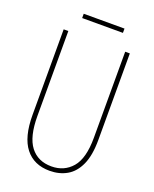

<svg xmlns="http://www.w3.org/2000/svg" viewBox="-154 -913 807 1009"><g transform="rotate(20 250.0 -408.5)"><path d="M249 10Q161 10 113 -51Q65 -112 65 -236V-714H91V-239Q91 -123 132.5 -69Q174 -15 250 -15Q321 -15 365 -66Q409 -117 409 -233V-714H435V-230Q435 -144 411 -91Q387 -38 345 -14Q303 10 249 10ZM136 -803V-827H364V-803Z"/></g></svg>

Font: Noto Sans Mono ExtraCondensed Thin
Style: Regular
Weight: 100
Width: 2
Designer: Monotype Design Team
Foundry: Monotype Imaging Inc.
Version: Version 2.014; ttfautohint (v1.8.4.7-5d5b)